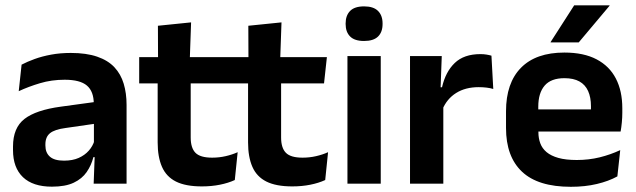

<svg xmlns="http://www.w3.org/2000/svg" viewBox="-20 -706 2446 738"><path d="M340 0 344.5 -120 341 -131V-284.5L340.5 -306.5Q340.5 -354.5 314.2 -377Q288 -399.5 228.5 -399.5Q178 -399.5 133.8 -386.2Q89.5 -373 52 -355.5L63 -457.5Q85 -469 113.2 -479.2Q141.5 -489.5 176.5 -496Q211.5 -502.5 252 -502.5Q312 -502.5 353.5 -488.2Q395 -474 419.8 -447.5Q444.5 -421 455.5 -384.2Q466.5 -347.5 466.5 -303V0ZM179.5 11.5Q106.5 11.5 68.2 -25Q30 -61.5 30 -129V-143Q30 -214.5 74 -248.8Q118 -283 213.5 -296L352.5 -315L360 -232.5L232 -214Q190 -208.5 172.2 -194Q154.5 -179.5 154.5 -151.5V-146.5Q154.5 -119 171.8 -103.8Q189 -88.5 226 -88.5Q259 -88.5 282.5 -99Q306 -109.5 321.2 -126.8Q336.5 -144 343 -165.5L361 -102H339Q331 -70.5 313.2 -44.8Q295.5 -19 263.5 -3.8Q231.5 11.5 179.5 11.5Z M756 10.5Q693.5 10.5 656.2 -8.2Q619 -27 602.5 -65Q586 -103 586 -158.5V-444.5H713V-177.5Q713 -137.5 731.2 -118.8Q749.5 -100 795.5 -100Q822.5 -100 847.5 -105.8Q872.5 -111.5 893.5 -121L882.5 -14Q857.5 -2.5 825.2 4Q793 10.5 756 10.5ZM515 -385.5V-486.5H889L878 -385.5ZM587.5 -477 587 -607 714.5 -620 709.5 -477Z M1103.5 10.5Q1041 10.5 1003.8 -8.2Q966.5 -27 950 -65Q933.5 -103 933.5 -158.5V-444.5H1060.5V-177.5Q1060.5 -137.5 1078.8 -118.8Q1097 -100 1143 -100Q1170 -100 1195 -105.8Q1220 -111.5 1241 -121L1230 -14Q1205 -2.5 1172.8 4Q1140.5 10.5 1103.5 10.5ZM862.5 -385.5V-486.5H1236.5L1225.5 -385.5ZM935 -477 934.5 -607 1062 -620 1057 -477Z M1315.5 0V-490.5H1443.5V0ZM1379.5 -548.5Q1343 -548.5 1325.8 -565.8Q1308.5 -583 1308.5 -613.5V-616Q1308.5 -646.5 1325.8 -664Q1343 -681.5 1379.5 -681.5Q1415.5 -681.5 1433 -664Q1450.5 -646.5 1450.5 -616V-613.5Q1450.5 -582.5 1433 -565.5Q1415.5 -548.5 1379.5 -548.5Z M1680.5 -285 1648 -370.5H1679Q1692.5 -430 1728 -464Q1763.5 -498 1826.5 -498Q1839.5 -498 1850 -496.2Q1860.5 -494.5 1869 -492L1876 -364Q1865 -367.5 1850.5 -369.2Q1836 -371 1820 -371Q1769 -371 1733.2 -348.5Q1697.5 -326 1680.5 -285ZM1556 0V-490.5H1678L1672.5 -340L1684 -335.5V0Z M2174 12Q2048 12 1986.5 -46Q1925 -104 1925 -214V-278Q1925 -387 1982.5 -445.5Q2040 -504 2149.5 -504Q2223.5 -504 2273 -478Q2322.5 -452 2347.2 -404.2Q2372 -356.5 2372 -290V-272.5Q2372 -254.5 2370.2 -235.8Q2368.5 -217 2365.5 -200.5H2249.5Q2251 -228 2251.2 -252.8Q2251.5 -277.5 2251.5 -297.5Q2251.5 -332 2240.5 -356.2Q2229.5 -380.5 2207 -393Q2184.5 -405.5 2149.5 -405.5Q2098 -405.5 2073.5 -377Q2049 -348.5 2049 -296V-250.5L2049.5 -236V-197.5Q2049.5 -174.5 2056.8 -155Q2064 -135.5 2081 -121.2Q2098 -107 2126.2 -99Q2154.5 -91 2197 -91Q2243 -91 2284.8 -101.2Q2326.5 -111.5 2364 -129L2353 -28Q2319.5 -9.5 2274.2 1.2Q2229 12 2174 12ZM1993 -200.5V-285.5H2339.5V-200.5ZM2187 -685.5H2323V-684L2204.5 -543H2096.5V-544.5Z"/></svg>

Font: Anek Gujarati Medium SemiBold
Style: Regular
Weight: 600
Version: Version 1.003